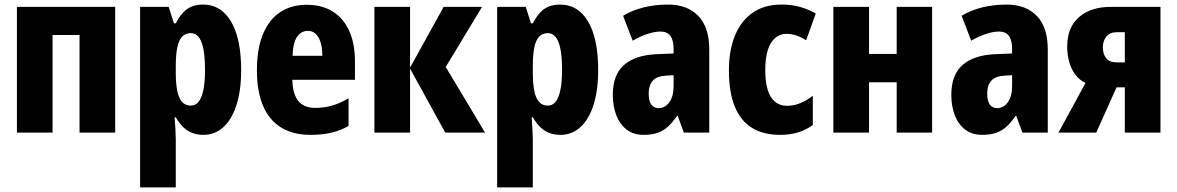

<svg xmlns="http://www.w3.org/2000/svg" viewBox="-20 -580 5150 840"><path d="M484 -550V0H328V-427H210V0H54V-550Z M869 -560Q947 -560 991 -485.5Q1035 -411 1035 -274Q1035 -184 1014.5 -120.5Q994 -57 957 -23.5Q920 10 870 10Q842 10 819.5 1Q797 -8 780 -25.5Q763 -43 749 -67H744Q746 -38 747.5 -14Q749 10 749 28V240H593V-550H718L741 -478H749Q765 -508 782 -526Q799 -544 820.5 -552Q842 -560 869 -560ZM815 -435Q791 -435 776.5 -419.5Q762 -404 755.5 -372Q749 -340 749 -289V-264Q749 -215 755.5 -182.5Q762 -150 776.5 -134Q791 -118 815 -118Q836 -118 849.5 -135.5Q863 -153 870 -187.5Q877 -222 877 -274Q877 -356 861.5 -395.5Q846 -435 815 -435Z M1322 -559Q1389 -559 1436 -529.5Q1483 -500 1508 -444.5Q1533 -389 1533 -309V-231H1259Q1260 -170 1284.5 -139Q1309 -108 1359 -108Q1399 -108 1433 -118Q1467 -128 1505 -150V-29Q1470 -9 1430 0.5Q1390 10 1338 10Q1262 10 1209.5 -22.5Q1157 -55 1130.5 -118Q1104 -181 1104 -272Q1104 -366 1130 -429.5Q1156 -493 1204.5 -526Q1253 -559 1322 -559ZM1327 -445Q1298 -445 1280 -419.5Q1262 -394 1260 -336H1390Q1390 -371 1382.5 -395Q1375 -419 1361 -432Q1347 -445 1327 -445Z M1921 -550H2089L1930 -287L2102 0H1928L1774 -280V0H1618V-550H1774V-284Z M2431 -560Q2509 -560 2553 -485.5Q2597 -411 2597 -274Q2597 -184 2576.5 -120.5Q2556 -57 2519 -23.5Q2482 10 2432 10Q2404 10 2381.5 1Q2359 -8 2342 -25.5Q2325 -43 2311 -67H2306Q2308 -38 2309.5 -14Q2311 10 2311 28V240H2155V-550H2280L2303 -478H2311Q2327 -508 2344 -526Q2361 -544 2382.5 -552Q2404 -560 2431 -560ZM2377 -435Q2353 -435 2338.5 -419.5Q2324 -404 2317.5 -372Q2311 -340 2311 -289V-264Q2311 -215 2317.5 -182.5Q2324 -150 2338.5 -134Q2353 -118 2377 -118Q2398 -118 2411.5 -135.5Q2425 -153 2432 -187.5Q2439 -222 2439 -274Q2439 -356 2423.5 -395.5Q2408 -435 2377 -435Z M2903 -560Q2987 -560 3035 -510.5Q3083 -461 3083 -363V0H2972L2945 -73H2942Q2923 -45 2903 -26.5Q2883 -8 2857.5 1Q2832 10 2796 10Q2751 10 2721 -13.5Q2691 -37 2676 -76.5Q2661 -116 2661 -165Q2661 -253 2710.5 -296Q2760 -339 2853 -343L2927 -346V-364Q2927 -404 2913 -423Q2899 -442 2870 -442Q2845 -442 2814 -432Q2783 -422 2748 -402L2706 -511Q2746 -535 2795.5 -547.5Q2845 -560 2903 -560ZM2893 -249Q2854 -247 2836 -227Q2818 -207 2818 -171Q2818 -139 2829 -123Q2840 -107 2862 -107Q2890 -107 2908.5 -133Q2927 -159 2927 -203V-251Z M3393 10Q3321 10 3271 -20Q3221 -50 3195 -113Q3169 -176 3169 -272Q3169 -360 3195.5 -424.5Q3222 -489 3273 -524.5Q3324 -560 3399 -560Q3444 -560 3481 -549.5Q3518 -539 3549 -521L3507 -404Q3486 -417 3465 -424.5Q3444 -432 3421 -432Q3393 -432 3371.5 -414Q3350 -396 3339 -360.5Q3328 -325 3328 -273Q3328 -221 3339 -186Q3350 -151 3371.5 -134Q3393 -117 3424 -117Q3452 -117 3480.5 -128.5Q3509 -140 3536 -161V-33Q3506 -11 3470.5 -0.5Q3435 10 3393 10Z M3782 -550V-344H3903V-550H4058V0H3903V-220H3782V0H3626V-550Z M4384 -560Q4468 -560 4516 -510.5Q4564 -461 4564 -363V0H4453L4426 -73H4423Q4404 -45 4384 -26.5Q4364 -8 4338.5 1Q4313 10 4277 10Q4232 10 4202 -13.5Q4172 -37 4157 -76.5Q4142 -116 4142 -165Q4142 -253 4191.5 -296Q4241 -339 4334 -343L4408 -346V-364Q4408 -404 4394 -423Q4380 -442 4351 -442Q4326 -442 4295 -432Q4264 -422 4229 -402L4187 -511Q4227 -535 4276.5 -547.5Q4326 -560 4384 -560ZM4374 -249Q4335 -247 4317 -227Q4299 -207 4299 -171Q4299 -139 4310 -123Q4321 -107 4343 -107Q4371 -107 4389.5 -133Q4408 -159 4408 -203V-251Z M4776 0H4611L4729 -217Q4704 -229 4686.5 -251Q4669 -273 4659 -305Q4649 -337 4649 -377Q4649 -460 4700.5 -505Q4752 -550 4841 -550H5057V0H4901V-198H4865ZM4805 -372Q4805 -343 4820 -325Q4835 -307 4866 -307H4901V-439H4865Q4836 -439 4820.5 -420.5Q4805 -402 4805 -372Z"/></svg>

Font: Noto Sans Display Condensed ExtraBold
Style: Regular
Weight: 800
Width: 3
Designer: Monotype Design Team
Foundry: Monotype Imaging Inc.
Version: Version 2.003